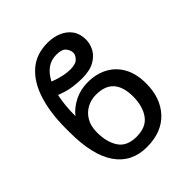

<svg xmlns="http://www.w3.org/2000/svg" viewBox="-213 -888 1025 1025"><g transform="rotate(-45 300.0 -375.0)"><path d="M321.3 -459Q383.8 -459 432.4 -433.3Q481 -407.7 509 -357.7Q537.1 -307.6 537.1 -234.4Q537.1 -123.5 474.4 -56.9Q411.6 9.8 299.8 9.8Q185.1 9.8 124.3 -77.9Q63.5 -165.5 63.5 -337.9V-374Q64 -486.8 91.6 -573.7Q119.1 -660.6 175.3 -710.2Q231.4 -759.8 318.4 -759.8Q361.8 -759.8 397.5 -744.6Q433.1 -729.5 454.3 -700Q475.6 -670.4 475.6 -626Q475.6 -595.2 459.7 -564.7Q443.8 -534.2 408.2 -514.2Q372.6 -494.1 313.5 -494.1Q282.7 -494.1 244.9 -499.3Q207 -504.4 160.6 -522.9Q146.5 -460 146.5 -377.9Q176.3 -414.1 220.9 -436.5Q265.6 -459 321.3 -459ZM303.7 -380.9Q267.6 -380.9 236.1 -364Q204.6 -347.2 185.3 -314.7Q166 -282.2 166 -234.4Q166 -160.6 196.8 -114.5Q227.5 -68.4 299.8 -68.4Q372.6 -68.4 405.5 -114.5Q438.5 -160.6 438.5 -234.4Q438.5 -305.7 406 -343.3Q373.5 -380.9 303.7 -380.9ZM186.5 -598.1Q223.6 -584 252.4 -578.1Q281.2 -572.3 302.7 -572.3Q344.2 -572.3 361.1 -589.8Q377.9 -607.4 377.9 -624Q377.9 -645 362.5 -663.3Q347.2 -681.6 306.6 -681.6Q265.6 -681.6 235.8 -659.4Q206.1 -637.2 186.5 -598.1Z"/></g></svg>

Font: Inter Display
Style: Regular
Weight: 400
Designer: Rasmus Andersson
Foundry: rsms
Version: Version 4.001;git-9221beed3